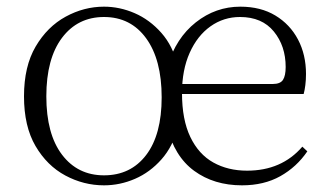

<svg xmlns="http://www.w3.org/2000/svg" viewBox="-20 -542 987 576"><path d="M292 14Q231 14 176 -15.5Q121 -45 86.5 -104Q52 -163 52 -253Q52 -343 87 -402.5Q122 -462 177 -492Q232 -522 292 -522Q339 -522 384 -502.5Q429 -483 464 -443.5Q499 -404 513 -345H483Q508 -428 567.5 -475Q627 -522 701 -522Q762 -522 806 -495.5Q850 -469 874 -423.5Q898 -378 898 -320Q898 -302 896 -286.5Q894 -271 891 -260H492V-290H798Q821 -290 829 -302.5Q837 -315 837 -341Q837 -404 801.5 -447.5Q766 -491 700 -491Q651 -491 611.5 -463Q572 -435 549 -383.5Q526 -332 526 -263Q526 -183 551 -131Q576 -79 620 -54.5Q664 -30 721 -30Q773 -30 814.5 -48Q856 -66 887 -102L902 -88Q870 -41 821 -13.5Q772 14 706 14Q622 14 562.5 -29.5Q503 -73 481 -162L514 -161Q499 -103 464.5 -64Q430 -25 385 -5.5Q340 14 292 14ZM292 -16Q372 -16 418.5 -77Q465 -138 465 -250Q465 -363 418.5 -427Q372 -491 292 -491Q213 -491 166 -428.5Q119 -366 119 -253Q119 -140 166 -78Q213 -16 292 -16Z"/></svg>

Font: Noto Serif KR
Style: Regular
Weight: 200
Designer: Ryoko NISHIZUKA 西塚涼子 (kana & ideographs); Frank Grießhammer (Latin, Greek & Cyrillic); Wenlong ZHANG 张文龙 (bopomofo); San
Foundry: Adobe
Version: Version 2.001;hotconv 1.1.0;makeotfexe 2.6.0